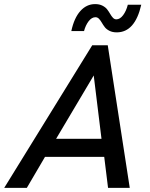

<svg xmlns="http://www.w3.org/2000/svg" viewBox="-58 -909 724 929"><path d="M506.8 -752.4Q486.3 -752.4 471.4 -760Q456.5 -767.6 448.5 -778.3Q440.4 -789.1 434.3 -799.8Q428.2 -810.5 420.9 -818.1Q413.6 -825.7 403.8 -825.7Q385.7 -825.7 370.8 -806.2Q356 -786.6 348.6 -758.8H287.1Q300.8 -822.3 330.8 -855.7Q360.8 -889.2 402.3 -889.2Q422.9 -889.2 437.7 -881.6Q452.6 -874 460.7 -863.3Q468.8 -852.5 475.1 -841.6Q481.4 -830.6 488.5 -823Q495.6 -815.4 504.9 -815.4Q522.5 -815.4 537.6 -835.4Q552.7 -855.5 560.5 -886.2H625.5Q595.2 -752.4 506.8 -752.4ZM-37.6 0 388.2 -689.9H463.4L569.8 0H464.8L446.3 -149.9H159.7L71.8 0ZM213.4 -237.3H433.1L395.5 -543.9Z"/></svg>

Font: HK Grotesk Medium Italic
Style: Regular
Weight: 500
Italic angle: -13°
Designer: Alfredo Marco Pradil and Stefan Peev
Foundry: Hanken Design Co.
Version: Version 1.000;PS 001.000;hotconv 1.0.88;makeotf.lib2.5.64775